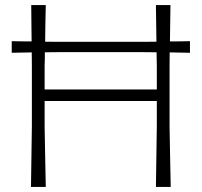

<svg xmlns="http://www.w3.org/2000/svg" viewBox="-20 -733 791 753"><path d="M101.5 0Q102.5 -60 103.2 -115.8Q104 -171.5 105 -237V-475Q105 -488.5 104.8 -501.5Q104.5 -514.5 104.5 -527.5Q85.5 -527 65.8 -526.8Q46 -526.5 26 -526V-571.5Q46 -571 65.5 -570.8Q85 -570.5 104 -570.5Q103.5 -606 103.2 -640.8Q103 -675.5 102.5 -713H159.5Q158.5 -675.5 158 -640.5Q157.5 -605.5 157 -569.5Q170.5 -569.5 184 -569.2Q197.5 -569 210.5 -569H540.5Q553.5 -569 566.8 -569.2Q580 -569.5 593.5 -569.5Q593 -605.5 592.5 -640.5Q592 -675.5 591.5 -713H648.5Q648 -675.5 647.5 -640.8Q647 -606 646.5 -570.5Q665.5 -570.5 685.2 -570.8Q705 -571 725 -571.5V-526Q704.5 -526.5 684.8 -526.8Q665 -527 645.5 -527.5Q645.5 -500.5 645 -475V-237Q646 -171.5 647.2 -116Q648.5 -60.5 649.5 0H591.5Q592.5 -60 593.2 -115.8Q594 -171.5 595 -237V-337H155V-237Q156 -171.5 157.2 -116Q158.5 -60.5 159.5 0ZM155 -475V-382H595V-475Q594.5 -488.5 594.5 -501.8Q594.5 -515 594 -528Q580 -528 566.8 -528.2Q553.5 -528.5 540.5 -528.5H210.5Q197.5 -528.5 183.8 -528.2Q170 -528 156 -528Q156 -515 155.8 -501.8Q155.5 -488.5 155 -475Z"/></svg>

Font: Commissioner Loud ExtraLight
Style: Regular
Weight: 200
Designer: Kostas Bartsokas
Foundry: Kostas Bartsokas
Version: Version 1.000; ttfautohint (v1.8.3)